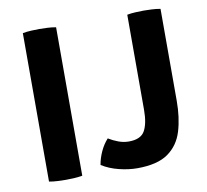

<svg xmlns="http://www.w3.org/2000/svg" viewBox="-78 -774 938 870"><g transform="rotate(-10 391.0 -339.0)"><path d="M80.5 -683Q98.5 -686.5 120.5 -687.5Q142.5 -688.5 156.5 -688.5Q172.5 -688.5 193.5 -687.5Q214.5 -686.5 233.5 -683V0Q214.5 3.5 193.5 4.5Q172.5 5.5 156.5 5.5Q142.5 5.5 120.5 4.5Q98.5 3.5 80.5 0ZM376.5 -146.5Q397.5 -133.5 421 -124.8Q444.5 -116 469 -116Q524 -116 542.5 -149.5Q561 -183 561 -245V-683Q579 -686.5 601 -687.5Q623 -688.5 637.5 -688.5Q653 -688.5 674 -687.5Q695 -686.5 714 -683V-260Q714 -182.5 695.5 -121.2Q677 -60 627.8 -25Q578.5 10 485.5 10Q446 10 402.2 -0.8Q358.5 -11.5 323.5 -33.5Q328 -62.5 341.8 -93Q355.5 -123.5 376.5 -146.5Z"/></g></svg>

Font: Signika Negative SC
Style: Bold
Weight: 700
Designer: Anna Giedryś
Foundry: Anna Giedryś
Version: Version 2.000; ttfautohint (v1.8.3) -l 8 -r 50 -G 200 -x 9 -